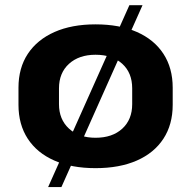

<svg xmlns="http://www.w3.org/2000/svg" viewBox="-20 -645 744 748"><path d="M352.1 10.1Q259.1 10.1 191.8 -19.5Q124.4 -49.1 88.2 -104.5Q52 -159.9 52 -236.6V-303.4Q52 -380.1 88.4 -435.3Q124.9 -490.4 192.3 -520.3Q259.6 -550.1 352.1 -550.1Q445.6 -550.1 513 -520.5Q580.4 -490.9 616.6 -435.5Q652.8 -380.1 652.8 -303.4V-236.6Q652.8 -159.9 616.6 -104.5Q580.4 -49.1 513 -19.5Q445.6 10.1 352.1 10.1ZM352.1 -108.3Q417.6 -108.3 456.3 -143.7Q495 -179.2 495 -239.2V-300.8Q495 -361.3 456.3 -396.5Q417.6 -431.7 352.1 -431.7Q287.7 -431.7 248.7 -396.3Q209.8 -360.8 209.8 -300.8V-239.2Q209.8 -179.7 248.7 -144Q287.7 -108.3 352.1 -108.3ZM535.2 -624.7 219.3 83.7H167.5L484 -624.7Z"/></svg>

Font: Pathway Extreme 8pt Thin
Style: Regular
Weight: 100
Version: Version 1.001;gftools[0.9.26]